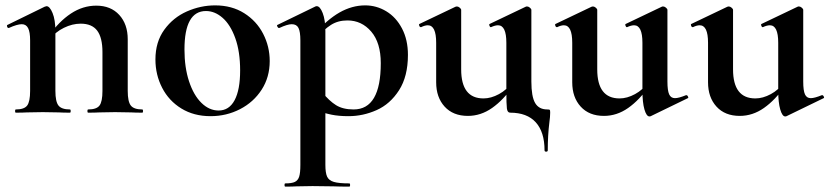

<svg xmlns="http://www.w3.org/2000/svg" viewBox="-20 -419 3085 714"><path d="M308 -12Q339 -12 350 -26.5Q361 -41 361 -81V-225Q361 -279 341.5 -305Q322 -331 280 -331Q249 -331 217.5 -315.5Q186 -300 168 -275L163 -287Q199 -339 243.5 -368.5Q288 -398 338 -398Q392 -398 423.5 -363.5Q455 -329 455 -273V-81Q455 -41 466.5 -26.5Q478 -12 509 -12Q512 -12 512 -6Q512 0 509 0Q483 0 468 -1L408 -2L350 -1Q334 0 308 0Q305 0 305 -6Q305 -12 308 -12ZM39 -12Q70 -12 81 -26.5Q92 -41 92 -81V-269Q92 -300 84.5 -314.5Q77 -329 61 -329Q44 -329 13 -315H11Q8 -315 6.5 -320Q5 -325 7 -326L146 -394Q152 -396 153 -396Q165 -396 175.5 -370.5Q186 -345 186 -303V-81Q186 -41 197.5 -26.5Q209 -12 240 -12Q243 -12 243 -6Q243 0 240 0Q214 0 199 -1L139 -2L80 -1Q65 0 39 0Q36 0 36 -6Q36 -12 39 -12Z M558 -198Q558 -263 591 -308.5Q624 -354 675 -376.5Q726 -399 780 -399Q842 -399 888 -370Q934 -341 958.5 -293.5Q983 -246 983 -192Q983 -132 953 -85.5Q923 -39 872.5 -13Q822 13 763 13Q701 13 654.5 -15.5Q608 -44 583 -92.5Q558 -141 558 -198ZM873 -157Q873 -227 855 -277Q837 -327 808 -352.5Q779 -378 746 -378Q666 -378 666 -235Q666 -168 683 -116.5Q700 -65 729 -36.5Q758 -8 793 -8Q832 -8 852.5 -46.5Q873 -85 873 -157Z M1041 263Q1065 263 1076.5 257.5Q1088 252 1092.5 238Q1097 224 1097 194V-269Q1097 -301 1090 -315Q1083 -329 1065 -329Q1049 -329 1019 -315H1017Q1014 -315 1011.5 -320Q1009 -325 1011 -326L1153 -395Q1155 -396 1158 -396Q1170 -396 1180 -370.5Q1190 -345 1190 -303V194Q1190 224 1196.5 238Q1203 252 1221.5 257.5Q1240 263 1279 263Q1282 263 1282 269Q1282 275 1279 275Q1242 275 1221 274L1142 273L1083 274Q1068 275 1041 275Q1038 275 1038 269Q1038 263 1041 263ZM1144 -12 1179 -75Q1204 -44 1229.5 -28Q1255 -12 1295 -12Q1396 -12 1396 -184Q1396 -260 1360.5 -301.5Q1325 -343 1272 -343Q1237 -343 1211 -326.5Q1185 -310 1155 -276L1145 -288Q1196 -346 1242.5 -372.5Q1289 -399 1338 -399Q1380 -399 1416.5 -377Q1453 -355 1475 -313Q1497 -271 1497 -215Q1497 -135 1464 -83.5Q1431 -32 1380.5 -9.5Q1330 13 1276 13Q1240 13 1213 7.5Q1186 2 1144 -12Z M1602 -113V-260Q1602 -325 1571 -325Q1560 -325 1546 -318H1545Q1541 -318 1539 -323.5Q1537 -329 1540 -330L1674 -394L1679 -395Q1684 -395 1689.5 -390.5Q1695 -386 1695 -382V-161Q1695 -53 1778 -53Q1806 -53 1835.5 -69Q1865 -85 1882 -111L1888 -99Q1852 -47 1810 -17.5Q1768 12 1720 12Q1665 12 1633.5 -22.5Q1602 -57 1602 -113ZM1877 0Q1867 0 1865 -15.5Q1863 -31 1863 -82V-260Q1863 -325 1832 -325Q1821 -325 1806 -318H1805Q1802 -318 1800 -323.5Q1798 -329 1801 -330L1935 -394Q1937 -395 1940 -395Q1945 -395 1950.5 -390.5Q1956 -386 1956 -382V-116Q1956 -60 1970 -36Q1984 -12 2015 -12Q2023 -12 2024.5 -10.5Q2026 -9 2026 0Q2026 15 2023 36Q2017 84 2017 140Q2017 145 2011 145Q2005 145 2005 140Q2005 72 1972.5 36Q1940 0 1877 0Z M2108 -113V-260Q2108 -325 2077 -325Q2066 -325 2052 -318H2051Q2047 -318 2045 -323.5Q2043 -329 2046 -330L2180 -394L2185 -395Q2190 -395 2195.5 -390.5Q2201 -386 2201 -382V-161Q2201 -53 2284 -53Q2312 -53 2341.5 -69Q2371 -85 2388 -111L2394 -99Q2358 -47 2316 -17.5Q2274 12 2226 12Q2171 12 2139.5 -22.5Q2108 -57 2108 -113ZM2490 -54Q2504 -54 2531 -65H2533Q2536 -65 2538.5 -60Q2541 -55 2538 -54L2400 13Q2398 14 2395 14Q2384 14 2376.5 -12Q2369 -38 2369 -82V-260Q2369 -325 2338 -325Q2327 -325 2312 -318H2311Q2308 -318 2306 -323.5Q2304 -329 2307 -330L2441 -394Q2443 -395 2446 -395Q2451 -395 2456.5 -390.5Q2462 -386 2462 -382V-116Q2462 -82 2468.5 -68Q2475 -54 2490 -54Z M2613 -113V-260Q2613 -325 2582 -325Q2571 -325 2557 -318H2556Q2552 -318 2550 -323.5Q2548 -329 2551 -330L2685 -394L2690 -395Q2695 -395 2700.5 -390.5Q2706 -386 2706 -382V-161Q2706 -53 2789 -53Q2817 -53 2846.5 -69Q2876 -85 2893 -111L2899 -99Q2863 -47 2821 -17.5Q2779 12 2731 12Q2676 12 2644.5 -22.5Q2613 -57 2613 -113ZM2995 -54Q3009 -54 3036 -65H3038Q3041 -65 3043.5 -60Q3046 -55 3043 -54L2905 13Q2903 14 2900 14Q2889 14 2881.5 -12Q2874 -38 2874 -82V-260Q2874 -325 2843 -325Q2832 -325 2817 -318H2816Q2813 -318 2811 -323.5Q2809 -329 2812 -330L2946 -394Q2948 -395 2951 -395Q2956 -395 2961.5 -390.5Q2967 -386 2967 -382V-116Q2967 -82 2973.5 -68Q2980 -54 2995 -54Z"/></svg>

Font: Cormorant Infant
Style: Bold
Weight: 700
Designer: Christian Thalmann (Catharsis Fonts)
Foundry: Catharsis Fonts
Version: Version 4.000